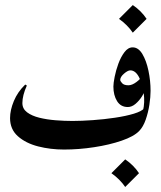

<svg xmlns="http://www.w3.org/2000/svg" viewBox="-20 -580 631 754"><path d="M546.9 -155.3 571.3 -223.1Q571.3 -199.7 566.7 -168.9Q562 -138.2 552.2 -110.1Q542.5 -82 526.4 -65.4Q505.4 -43.9 457.8 -27.6Q410.2 -11.2 350.1 -2Q290 7.3 231.4 7.3Q178.2 7.3 129.6 -5.1Q81.1 -17.6 50.3 -44.9Q19.5 -72.3 19.5 -116.2Q19.5 -147.5 34.4 -183.3Q49.3 -219.2 79.1 -248L85.4 -244.1Q67.9 -205.1 67.9 -175.3Q67.9 -152.8 86.4 -138.9Q105 -125 134.5 -117.7Q164.1 -110.4 198.5 -107.7Q232.9 -105 264.6 -105Q300.3 -105 344.5 -108.2Q388.7 -111.3 431.4 -117.7Q474.1 -124 505.6 -133.5Q537.1 -143.1 546.9 -155.3ZM541.5 -145Q549.3 -177.2 544.4 -214.4Q539.6 -251.5 525.6 -277.6Q511.7 -303.7 491.7 -303.7Q481.9 -303.7 467 -290.8Q452.1 -277.8 452.1 -266.1Q452.1 -261.7 459.5 -253.4Q466.8 -245.1 484.4 -245.1Q498.5 -245.1 515.4 -257.6Q532.2 -270 537.1 -280.8L550.8 -231.9Q547.9 -218.3 537.4 -201.4Q526.9 -184.6 512.2 -172.1Q497.6 -159.7 481.9 -159.7Q454.1 -159.7 439.7 -182.9Q425.3 -206.1 425.3 -240.2Q425.3 -252.9 430.2 -278.1Q435.1 -303.2 444.8 -329.8Q454.6 -356.4 468.8 -375.2Q482.9 -394 501 -394Q523.4 -394 539.1 -367.9Q554.7 -341.8 563 -302.2Q571.3 -262.7 571.3 -223.1Q567.4 -197.3 559.6 -178.5Q551.8 -159.7 541.5 -145ZM501.5 -560.1Q534.7 -537.6 555.7 -505.9L501.5 -451.7Q481 -481.9 447.3 -505.9ZM471.7 45.9Q504.9 68.4 525.9 100.1L471.7 154.3Q451.2 124 417.5 100.1Z"/></svg>

Font: Lateef SemiBold
Style: Regular
Weight: 600
Designer: SIL International
Foundry: SIL International
Version: Version 4.200